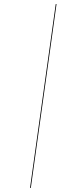

<svg xmlns="http://www.w3.org/2000/svg" viewBox="-20 -820 396 937"><path d="M255.9 -800.3 130.4 97.2H126.5L252 -800.3Z"/></svg>

Font: Fira Sans Compressed Four
Style: Italic
Weight: 100
Width: 3
Italic angle: -8°
Designer: Carrois Corporate & Edenspiekermann AG
Foundry: Carrois Corporate GbR & Edenspiekermann AG
Version: Version 4.203;PS 004.203;hotconv 1.0.88;makeotf.lib2.5.64775